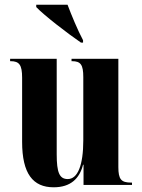

<svg xmlns="http://www.w3.org/2000/svg" viewBox="-20 -786 604 816"><path d="M324 -605H333V-615C310 -658 284 -721 267 -766H134V-756C167 -721 267 -644 324 -605ZM208 10C280 10 318 -27 333 -86H335V0H541V-10H537C495 -10 483 -24 483 -76V-536H284V-526H286C323 -526 334 -511 334 -458V-190C334 -83 310 -25 268 -25C233 -25 221 -52 221 -130V-536H23V-526H25C62 -526 74 -510 74 -456V-183C74 -48 120 10 208 10Z"/></svg>

Font: Noto Serif Display ExtraCondensed ExtraBold
Style: Regular
Weight: 800
Width: 2
Designer: Monotype Design Team
Foundry: Monotype Imaging Inc.
Version: Version 2.009